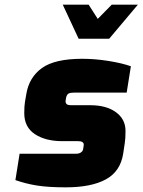

<svg xmlns="http://www.w3.org/2000/svg" viewBox="-20 -797 611 823"><path d="M46 -25 64 -138H306Q318 -138 326 -143Q334 -148 336 -156L338 -168L339 -177Q339 -192 314 -192H246Q175 -192 129.5 -222Q84 -252 84 -312Q84 -343 87 -360L93 -395Q105 -466 160 -505.5Q215 -545 333 -545Q386 -545 443.5 -536Q501 -527 541 -513L523 -400H296Q281 -400 274 -396Q267 -392 264 -381L263 -377Q261 -367 261 -363Q261 -355 266 -350.5Q271 -346 286 -346H367Q436 -346 477 -316Q518 -286 518 -236Q518 -203 515 -185L508 -138Q496 -62 433.5 -28Q371 6 262 6Q188 6 140 -1.5Q92 -9 46 -25ZM249 -777H360L399 -716L459 -777H571L448 -631H317Z"/></svg>

Font: Exo Black
Style: Italic
Weight: 900
Italic angle: -9°
Designer: Natanael Gama
Foundry: Natanael Gama
Version: Version 1.500; ttfautohint (v1.6)